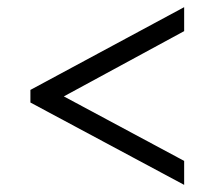

<svg xmlns="http://www.w3.org/2000/svg" viewBox="-20 -626 599 536"><path d="M64.9 -339.8V-375L494.1 -606V-539.1L158.2 -356.9L494.1 -176.8V-109.9Z"/></svg>

Font: Noto Serif Tamil
Style: Regular
Weight: 400
Designer: Indian Type Foundry
Foundry: Monotype Imaging Inc.
Version: Version 1.01